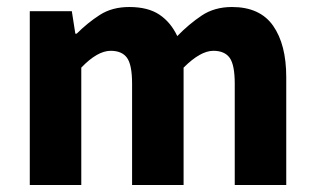

<svg xmlns="http://www.w3.org/2000/svg" viewBox="-20 -528 897 548"><path d="M65 0V-496H185L195 -432H199Q230 -463 265 -485.5Q300 -508 349 -508Q402 -508 434.5 -486.5Q467 -465 486 -425Q519 -459 555.5 -483.5Q592 -508 642 -508Q722 -508 759.5 -454.5Q797 -401 797 -308V0H650V-289Q650 -343 635.5 -363Q621 -383 589 -383Q552 -383 504 -335V0H357V-289Q357 -343 342.5 -363Q328 -383 296 -383Q258 -383 212 -335V0Z"/></svg>

Font: TypoPRO Source Sans Pro
Style: Bold
Weight: 700
Designer: Paul D. Hunt
Foundry: Adobe Systems Incorporated
Version: Version 2.020;PS 2.000;hotconv 1.0.86;makeotf.lib2.5.63406